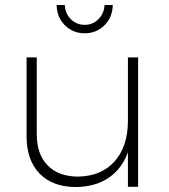

<svg xmlns="http://www.w3.org/2000/svg" viewBox="-20 -752 681 773"><path d="M536 -521V0H495V-139Q470 -71 416.5 -35.5Q363 0 286 1Q192 1 139.5 -53Q87 -107 87 -203V-521H128V-211Q128 -131 172 -86Q216 -41 295 -41Q389 -43 442 -103Q495 -163 495 -266V-521ZM321 -652Q354 -652 376.5 -675Q399 -698 401 -732H434Q433 -682 400.5 -650Q368 -618 321 -618Q274 -618 241.5 -650Q209 -682 208 -732H241Q242 -698 265 -675Q288 -652 321 -652Z"/></svg>

Font: Montserrat arm2 ExtraLight
Style: Regular
Weight: 275
Designer: Julieta Ulanovsky
Foundry: Julieta Ulanovsky
Version: Version 6.000